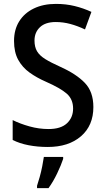

<svg xmlns="http://www.w3.org/2000/svg" viewBox="-20 -744 541 985"><path d="M459 -195Q459 -100 395.5 -45Q332 10 225 10Q173 10 126.5 1Q80 -8 45 -26V-128Q83 -109 131.5 -95.5Q180 -82 229 -82Q292 -82 323.5 -111.5Q355 -141 355 -187Q355 -235 322.5 -263.5Q290 -292 215 -325Q169 -345 132 -371.5Q95 -398 73.5 -437Q52 -476 52 -534Q52 -592 78.5 -634.5Q105 -677 153.5 -700.5Q202 -724 267 -724Q318 -724 363 -713Q408 -702 449 -683L416 -593Q378 -611 341 -621Q304 -631 266 -631Q213 -631 185 -604.5Q157 -578 157 -536Q157 -503 170 -481Q183 -459 212 -441Q241 -423 290 -401Q372 -364 415.5 -318.5Q459 -273 459 -195ZM304 71Q294 102 273.5 145Q253 188 229 221H170V209Q176 191 183.5 164.5Q191 138 196.5 110Q202 82 205 61H304Z"/></svg>

Font: Noto Sans Sinhala SemiCondensed Medium
Style: Regular
Weight: 500
Width: 4
Designer: Jelle Bosma - Monotype Design Team
Foundry: Monotype Imaging Inc.
Version: Version 2.006; ttfautohint (v1.8.4.7-5d5b)